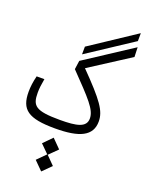

<svg xmlns="http://www.w3.org/2000/svg" viewBox="-197 -895 992 1298"><g transform="rotate(20 298.5 -246.5)"><path d="M257.3 2.4C431.2 2.4 519.5 -37.6 519.5 -142.6C519.5 -217.8 474.6 -280.8 308.6 -449.7L597.2 -635.3L594.7 -704.6L255.4 -482.9L246.6 -420.4C395 -266.6 456.1 -205.6 456.1 -141.1C456.1 -76.7 388.7 -63 268.6 -63C91.8 -63 64.9 -90.8 64.9 -185.1C64.9 -216.8 68.8 -244.6 76.2 -286.1H20.5C9.8 -243.2 4.9 -206.1 4.9 -169.9C4.9 -42 63 2.4 257.3 2.4ZM257.8 -530.8 582 -744.1 582.5 -801.3 258.3 -586.4ZM269 307.6 331.1 246.1 272 186.5 332.5 126.5 270.5 64 209 126.5 268.1 185.1 207.5 246.1Z"/></g></svg>

Font: Cascadia Code PL Light
Style: Regular
Weight: 300
Monospace: yes
Designer: Aaron Bell
Foundry: Saja Typeworks
Version: Version 2404.023